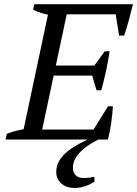

<svg xmlns="http://www.w3.org/2000/svg" viewBox="-20 -683 671 940"><path d="M630.9 -662.6Q621.6 -624.5 611.3 -585.9Q601.1 -547.4 587.9 -508.8H563L546.4 -612.8H306.6L253.4 -362.3H441.9L493.2 -432.1H516.6Q509.8 -384.8 499.5 -337.4Q489.3 -290 476.1 -241.2H452.6L431.2 -313H242.7L186.5 -48.8H438L508.8 -162.6H532.7Q530.3 -123 524.7 -82.3Q519 -41.5 508.3 0H7.3L13.2 -27.3Q32.7 -35.6 53 -41Q73.2 -46.4 95.7 -50.3L214.8 -611.3Q196.3 -614.7 178.2 -620.8Q160.2 -627 142.1 -634.8L147.9 -662.6ZM501 -19Q470.2 -5.4 440.7 11.2Q411.1 27.8 387.9 47.4Q364.7 66.9 350.8 89.8Q336.9 112.8 336.9 139.2Q336.9 161.1 350.3 174.8Q363.8 188.5 389.2 188.5Q404.3 188.5 417.5 186.8Q430.7 185.1 442.4 182.6V206.1Q435.1 211.4 424.6 217Q414.1 222.7 401.4 227.1Q388.7 231.4 374.3 234.4Q359.9 237.3 344.2 237.3Q325.2 237.3 308.8 231.7Q292.5 226.1 280.8 215.8Q269 205.6 262.2 191.2Q255.4 176.8 255.4 159.2Q255.4 127.9 270.5 103Q285.6 78.1 312.3 56.9Q338.9 35.6 374.8 17.1Q410.6 -1.5 452.1 -19Z"/></svg>

Font: PT Astra Serif
Style: Italic
Weight: 400
Italic angle: -16°
Designer: A.Korolkova, I. Chaeva
Foundry: ParaType Ltd
Version: Version 1.001